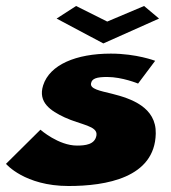

<svg xmlns="http://www.w3.org/2000/svg" viewBox="-58 -604 570 641"><path d="M196 -584 131 -542 287 -459 473 -542 423 -584 300 -532ZM312 -425C196 -425 108 -388 86 -319C68 -262 111 -234 158 -212C212 -187 269 -184 264 -152C259 -121 226 -118 199 -118C137 -118 77 -171 77 -171L-38 -57C-38 -57 24 17 171 17C295 17 459 -10 462 -158C464 -246 380 -275 316 -291C275 -301 242 -307 246 -326C249 -342 265 -347 300 -347C350 -347 403 -325 403 -325L460 -401C460 -401 398 -425 312 -425Z"/></svg>

Font: Hussar Milosc
Style: Bold
Weight: 700
Foundry: Cannot Into Space Fonts
Version: Version 1.02